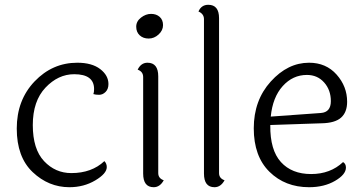

<svg xmlns="http://www.w3.org/2000/svg" viewBox="-20 -774 1507 802"><path d="M433 -423Q433 -402 421 -390Q409 -378 394 -378Q379 -378 370 -381Q373 -388 373 -402Q373 -464 290 -464Q223 -464 170 -408Q117 -352 117 -251.5Q117 -151 164 -101Q211 -51 278 -51Q363 -51 416 -101Q426 -91 426 -76Q426 -49 378 -20.5Q330 8 270 8Q183 8 116.5 -55Q50 -118 50 -237Q50 -356 124.5 -434Q199 -512 303 -512Q364 -512 398.5 -485.5Q433 -459 433 -423Z M611 -716Q633 -716 647 -703.5Q661 -691 661 -669Q661 -647 642.5 -630Q624 -613 601 -613Q578 -613 563.5 -626.5Q549 -640 549 -662.5Q549 -685 569 -700.5Q589 -716 611 -716ZM641 -455V-51Q641 -29 664 -21Q648 8 622 8Q578 8 578 -49V-452Q578 -475 555 -483Q569 -512 596 -512Q641 -512 641 -455Z M895 -698V-51Q895 -29 918 -21Q902 8 876 8Q832 8 832 -49V-694Q832 -716 809 -726Q821 -754 850 -754Q895 -754 895 -698Z M1320 -302Q1362 -305 1362 -351.5Q1362 -398 1334 -429.5Q1306 -461 1262 -461Q1203 -461 1161 -414.5Q1119 -368 1111 -287ZM1413 -97Q1425 -90 1425 -74Q1425 -45 1379.5 -18.5Q1334 8 1271 8Q1171 8 1105.5 -56.5Q1040 -121 1040 -238Q1040 -355 1111 -433.5Q1182 -512 1271 -512Q1342 -512 1386 -462.5Q1430 -413 1430 -349Q1430 -305 1404.5 -282.5Q1379 -260 1323 -259L1109 -252V-250Q1108 -147 1153.5 -97Q1199 -47 1279.5 -47Q1360 -47 1413 -97Z"/></svg>

Font: Laila Light
Style: Regular
Weight: 300
Designer: Hitesh Malaviya
Foundry: Indian Type Foundry
Version: Version 1.302;PS 1.0;hotconv 1.0.78;makeotf.lib2.5.61930; tt